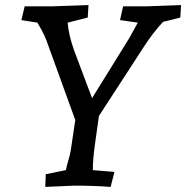

<svg xmlns="http://www.w3.org/2000/svg" viewBox="-20 -730 732 755"><path d="M689 -661 621 -644Q578 -597 545 -545L369 -274L354 -167Q345 -104 345 -61L430 -54L415 5Q351 0 272 0L158 5L160 -45L239 -61Q240 -65 244 -82Q256 -124 258 -137L276 -258L168 -556Q157 -590 134 -629L127 -641L64 -651L77 -705H182L328 -710L325 -661L246 -641Q250 -592 271 -533L342 -344L487 -578L522 -641L452 -651L464 -705H552L692 -710Z"/></svg>

Font: Andada
Style: Italic
Weight: 400
Italic angle: -8.29999°
Designer: Carolina Giovagnoli
Foundry: Carolina Giovagnoli
Version: Version 1.003